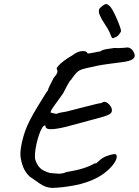

<svg xmlns="http://www.w3.org/2000/svg" viewBox="-20 -892 680 941"><path d="M234 29Q203 27 177 9Q151 -9 125 -27Q108 -44 98 -63.5Q88 -83 82 -115Q78 -134 82 -164Q86 -194 95 -224Q104 -254 112 -272Q124 -300 142.5 -332.5Q161 -365 179.5 -394.5Q198 -424 209 -442Q216 -449 215.5 -449.5Q215 -450 215 -450Q215 -455 225.5 -475.5Q236 -496 244 -512Q259 -528 261 -538Q263 -548 258 -554Q256 -558 265.5 -569Q275 -580 293.5 -594Q312 -608 335 -621Q359 -640 381.5 -641.5Q404 -643 408 -632Q408 -629 419.5 -630.5Q431 -632 446.5 -635.5Q462 -639 474 -641Q479 -647 497.5 -650.5Q516 -654 541 -657Q554 -656 567.5 -656.5Q581 -657 591 -658Q601 -659 601 -659Q608 -661 619 -655Q630 -649 638 -631Q645 -613 631 -602.5Q617 -592 576 -587Q546 -583 525.5 -580.5Q505 -578 483 -574.5Q461 -571 426 -563Q401 -558 384.5 -553Q368 -548 356 -536.5Q344 -525 329 -502Q322 -497 311 -476Q300 -455 289 -434Q261 -395 243 -370Q225 -345 229 -340Q229 -340 241 -337Q253 -334 257 -334Q267 -339 281.5 -341Q296 -343 305 -345Q367 -361 400.5 -369.5Q434 -378 450.5 -382Q467 -386 477 -387Q491 -398 504.5 -389Q518 -380 526 -364Q531 -350 526 -341Q521 -332 499.5 -324.5Q478 -317 437 -306.5Q396 -296 331 -278Q276 -262 238.5 -259Q201 -256 203 -276Q196 -280 187.5 -267Q179 -254 171.5 -232Q164 -210 158.5 -185Q153 -160 151.5 -138.5Q150 -117 154 -106Q162 -83 176.5 -68.5Q191 -54 225 -44Q245 -43 264 -41Q283 -39 307 -49Q366 -59 396.5 -70Q427 -81 432 -85Q440 -89 442.5 -90.5Q445 -92 450 -92Q447 -87 452 -92Q457 -97 468 -106Q482 -119 501 -126.5Q520 -134 534.5 -136Q549 -138 550 -133Q556 -123 546.5 -104Q537 -85 515 -63.5Q493 -42 460 -23Q407 5 345 16.5Q283 28 234 29ZM544 -709Q535 -703 531 -705.5Q527 -708 524 -716.5Q521 -725 516 -736Q508 -753 492.5 -775.5Q477 -798 468.5 -819Q460 -840 469 -852Q485 -867 495 -871Q505 -875 515 -864Q522 -860 531.5 -843Q541 -826 550.5 -804.5Q560 -783 566.5 -765Q573 -747 573 -741Q574 -737 564.5 -724.5Q555 -712 544 -709Z"/></svg>

Font: Caveat Medium
Style: Regular
Weight: 500
Designer: Pablo Impallari
Foundry: Pablo Impallari
Version: Version 2.000